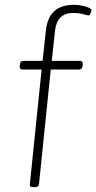

<svg xmlns="http://www.w3.org/2000/svg" viewBox="-20 -776 400 798"><path d="M119 2Q110 2 106.5 -1Q103 -4 104 -10L153 -487H74Q61 -487 62 -501L63 -509Q64 -517 67.5 -520Q71 -523 79 -523H157L171 -651Q177 -704 206 -730Q235 -756 287 -756Q304 -756 321 -752.5Q338 -749 349 -744Q360 -739 360 -735Q360 -732 359 -728.5Q358 -725 356.5 -721Q355 -717 353 -714.5Q351 -712 349 -712Q343 -712 326 -717Q309 -722 283 -722Q250 -722 231.5 -703.5Q213 -685 209 -651L195 -523H312Q325 -523 324 -509L323 -501Q322 -494 318.5 -490.5Q315 -487 307 -487H191L142 -10Q141 2 123 2Z"/></svg>

Font: Asap Thin
Style: Italic
Weight: 250
Italic angle: -6°
Designer: Pablo Cosgaya
Foundry: Omnibus-Type
Version: Version 3.001